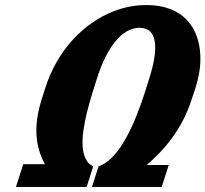

<svg xmlns="http://www.w3.org/2000/svg" viewBox="-20 -740 813 760"><path d="M145 -347C109 -234 123 -153 158 -90H72L43 0H323L349 -82C334 -89 327 -95 318 -114C293 -166 312 -265 348 -379L364 -430C401 -548 461 -630 532 -630C604 -630 609 -550 571 -430L555 -379C512 -244 454 -118 379 -85L370 -81L344 0H620L648 -87H561C632 -148 702 -231 738 -345L753 -390C768 -437 775 -480 773 -521C768 -632 704 -720 560 -720C516 -720 473 -712 431 -696C311 -649 207 -542 159 -391Z"/></svg>

Font: Aerodynamic
Style: BdObl
Weight: 500
Designer: Google
Version: Version 2.000980; 2014